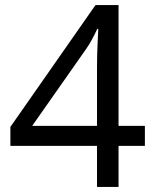

<svg xmlns="http://www.w3.org/2000/svg" viewBox="-20 -738 612 758"><path d="M552 -162V-241H448V-718H357L21 -237V-162H363V0H448V-162ZM363 -466V-241H107L321 -546C335 -566 353 -599 364 -624H368C366 -580 363 -535 363 -466Z"/></svg>

Font: Noto Sans Miao
Style: Regular
Weight: 400
Designer: Monotype Design Team
Foundry: Monotype Imaging Inc.
Version: Version 2.003